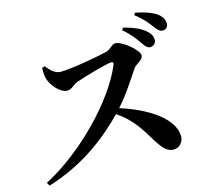

<svg xmlns="http://www.w3.org/2000/svg" viewBox="-119 -975 1237 1139"><g transform="rotate(-15 500.0 -406.0)"><path d="M793 -653C809 -629 822 -615 838 -615C860 -615 875 -630 875 -651C875 -670 868 -688 846 -707C815 -736 768 -754 712 -769L703 -755C750 -715 774 -681 793 -653ZM885 -731C904 -706 916 -691 936 -691C956 -691 969 -704 969 -726C969 -749 959 -768 934 -788C906 -808 860 -825 804 -836L795 -823C847 -783 868 -754 885 -731ZM187 -662C185 -634 187 -609 194 -589C206 -552 253 -493 297 -493C326 -493 337 -517 370 -529C420 -546 548 -584 589 -588C600 -588 606 -584 600 -569C519 -373 273 -118 37 4L49 24C292 -51 447 -190 539 -284C631 -222 671 -151 717 -75C751 -22 776 8 816 8C855 8 878 -26 878 -57C878 -167 730 -262 566 -313C631 -385 683 -471 718 -521C729 -538 776 -553 776 -582C776 -614 685 -691 642 -691C622 -691 604 -662 580 -656C532 -644 356 -611 287 -611C253 -611 226 -640 203 -668Z"/></g></svg>

Font: Noto Serif JP
Style: Bold
Weight: 700
Designer: Ryoko NISHIZUKA 西塚涼子 (kana & ideographs); Frank Grießhammer (Latin, Greek & Cyrillic); Wenlong ZHANG 张文龙 (bopomofo); San
Foundry: Adobe
Version: Version 2.001;hotconv 1.1.0;makeotfexe 2.6.0